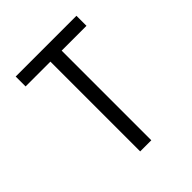

<svg xmlns="http://www.w3.org/2000/svg" viewBox="-200 -868 1001 1001"><g transform="rotate(-45 300.0 -367.5)"><path d="M259 0V-662H76V-735H524V-661H341V0Z"/></g></svg>

Font: Iosevka Curly Extended
Style: Regular
Weight: 400
Width: 7
Monospace: yes
Designer: Belleve Invis
Foundry: Belleve Invis
Version: Version 11.1.0; ttfautohint (v1.8.3)